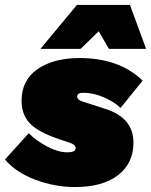

<svg xmlns="http://www.w3.org/2000/svg" viewBox="-47 -744 609 774"><path d="M116 -547 263 -724H477L542 -547H392L351 -618L278 -547ZM-27 -101 69 -207Q101 -175 144.5 -152.5Q188 -130 224 -130Q258 -130 258 -147Q258 -161 233 -169L191 -183Q108 -211 74 -246Q40 -281 40 -338Q40 -421 104.5 -465.5Q169 -510 274 -510Q434 -510 528 -419L439 -309Q413 -334 371 -352Q329 -370 289 -370Q264 -370 264 -355Q264 -341 288 -334L378 -305Q491 -269 491 -169Q491 -86 429 -38Q367 10 255 10Q174 10 95.5 -19.5Q17 -49 -27 -101Z"/></svg>

Font: Elaine Sans Black
Style: Italic
Weight: 900
Italic angle: -13°
Designer: Wei Huang
Foundry: Wei Huang
Version: Version 2.001;December 24, 2019;FontCreator 12.0.0.2547 64-b